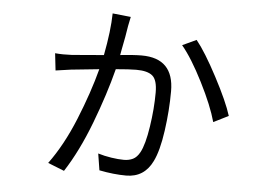

<svg xmlns="http://www.w3.org/2000/svg" viewBox="-49 -680 1098 795"><g transform="rotate(5 500.0 -282.5)"><path d="M904 -235 842 -204Q824 -270 776 -365Q728 -460 686 -510L744 -537Q782 -490 834 -391.5Q886 -293 904 -235ZM235 -430 367 -441Q387 -545 388 -616L464 -608L456 -569Q450 -528 438 -469L434 -447Q491 -453 523 -453Q657 -453 657 -316Q657 -236 645 -151Q633 -66 611 -22Q577 48 502 48Q450 48 390 36L379 -33Q405 -25 434.5 -20.5Q464 -16 487 -16Q508 -16 524.5 -24Q541 -32 553 -54Q571 -87 582.5 -162.5Q594 -238 594 -305Q594 -357 573.5 -374.5Q553 -392 506 -392Q478 -392 421 -387Q394 -281 347.5 -159Q301 -37 244 51L176 24Q235 -56 281 -169Q327 -282 353 -381L236 -369L173 -360L165 -431Q197 -428 235 -430Z"/></g></svg>

Font: Sinter Normal
Style: Regular
Weight: 350
Foundry: Adobe & rsms
Version: Version 1.000